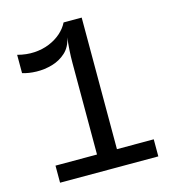

<svg xmlns="http://www.w3.org/2000/svg" viewBox="-108 -817 817 907"><g transform="rotate(-15 300.0 -363.5)"><path d="M277 -35.5V-531Q277 -563.5 279 -593.5Q281 -623.5 284.5 -654.5L286 -727H374.5V-35.5ZM74 0V-83.5H554.5V0ZM34.5 -546.5V-636Q78 -624.5 117.5 -627Q157 -629.5 190 -643Q223 -656.5 247.8 -678.2Q272.5 -700 286 -727L284.5 -654.5Q276 -609.5 247.2 -583.2Q218.5 -557 180.2 -546Q142 -535 103 -536Q64 -537 34.5 -546.5Z"/></g></svg>

Font: Spline Sans Mono
Style: Regular
Weight: 400
Monospace: yes
Designer: Eben Sorkin, Mirko Velimirovic
Foundry: Sorkin Type
Version: Version 1.004